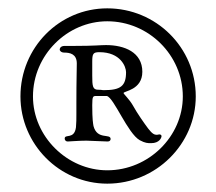

<svg xmlns="http://www.w3.org/2000/svg" viewBox="-20 -777 518 460"><path d="M29 -546C29 -432 122 -337 237 -337C354 -337 449 -432 449 -546C449 -663 354 -757 237 -757C122 -757 29 -663 29 -546ZM59 -546C59 -645 141 -726 237 -726C336 -726 418 -645 418 -546C418 -450 336 -369 237 -369C141 -369 59 -450 59 -546ZM123 -658C123 -656 126 -651 134 -651C147 -651 164 -648 164 -625C164 -604 163 -590 163 -529V-505C163 -493 163 -482 162 -472C158 -442 135 -457 135 -445C135 -441 138 -438 142 -438C146 -438 169 -440 187 -440C191 -440 236 -438 238 -438C243 -438 245 -441 245 -444C245 -458 213 -441 204 -475C203 -481 201 -490 201 -525C201 -547 203 -547 211 -547H236C253 -543 286 -457 315 -441C328 -434 334 -434 342 -434C362 -434 367 -447 367 -451C367 -452 366 -455 362 -455C360 -455 357 -454 356 -454C350 -454 345 -456 335 -469C326 -481 309 -505 298 -525C290 -539 276 -552 276 -554C276 -559 321 -561 321 -605C321 -652 278 -669 234 -669C220 -669 207 -667 158 -667H135C126 -667 123 -662 123 -658ZM201 -596V-629C201 -648 203 -652 218 -652C269 -652 282 -617 282 -604C282 -571 269 -561 229 -561C223 -561 225 -562 215 -562C202 -562 201 -571 201 -596Z"/></svg>

Font: OFL Sorts Mill Goudy
Style: Italic
Weight: 500
Italic angle: -6°
Version: Version 003.000